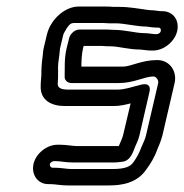

<svg xmlns="http://www.w3.org/2000/svg" viewBox="-20 -530 561 585"><path d="M306 -440H222C207 -440 194 -426 191 -415L183 -383C175 -349 178 -321 177 -297C176 -285 187 -277 197 -277H343C388 -277 420 -297 448 -297C455 -297 464 -286 462 -277L425 -118C422 -106 418 -98 411 -82C404 -63 396 -49 386 -35C377 -23 363 -15 322 -15H197C183 -15 167 -19 145 -19H139C134 -20 131 -25 132 -30C133 -35 140 -39 144 -39H151C164 -39 180 -35 202 -35H327C339 -35 348 -37 350 -37C368 -37 380 -52 387 -71L393 -86C394 -89 401 -101 405 -118L435 -248C436 -252 444 -280 410 -272C381 -265 361 -257 338 -257H187C160 -257 155 -266 156 -277C157 -286 157 -295 157 -313C156 -331 158 -343 161 -364C162 -371 162 -378 163 -383L173 -425C174 -428 178 -435 184 -445C193 -458 198 -460 207 -460H292C300 -460 306 -459 312 -459H332C360 -459 396 -449 427 -449C430 -449 442 -446 456 -446H462C468 -446 471 -442 470 -436C469 -430 463 -426 457 -426H451C446 -426 433 -429 420 -429C393 -429 363 -439 326 -439C317 -439 313 -440 306 -440ZM123 -425 113 -383C111 -374 111 -367 110 -359C107 -339 106 -321 106 -301C106 -293 104 -285 104 -268C102 -224 138 -207 176 -207H327C346 -207 362 -211 378 -215L355 -118C354 -113 347 -96 342 -85H339H214C200 -85 184 -89 163 -89H157C123 -90 89 -62 82 -30C75 2 95 31 127 31H134C148 31 164 35 186 35H311C349 35 397 29 426 -14C438 -30 451 -51 459 -74C462 -82 470 -98 475 -118L512 -277C520 -312 498 -347 459 -347C411 -347 379 -327 354 -327H228C228 -346 229 -365 233 -383L235 -390H292C300 -389 309 -389 315 -389C342 -389 371 -379 408 -379C413 -379 427 -376 440 -376H446C480 -376 513 -404 520 -436C527 -468 508 -496 474 -496H468C464 -496 451 -499 438 -499C434 -499 432 -500 429 -500C404 -503 376 -509 344 -509H326C318 -510 309 -510 304 -510H219C178 -510 134 -471 123 -425Z"/></svg>

Font: Electronic
Style: OutlineIt
Weight: 700
Version: Version 1.011